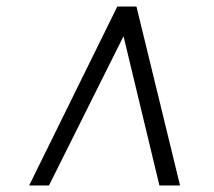

<svg xmlns="http://www.w3.org/2000/svg" viewBox="-20 -768 654 586"><path d="M69 -202 338 -748H396.5L529.5 -202H466.5L357 -657.5L129.5 -202Z"/></svg>

Font: Merriweather 96pt Medium
Style: Italic
Weight: 500
Italic angle: -7.8°
Version: Version 2.101